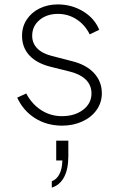

<svg xmlns="http://www.w3.org/2000/svg" viewBox="-20 -558 546 871"><path d="M58 -115 99 -134Q125 -85 167.5 -58Q210 -31 261 -31Q319 -31 357 -60Q395 -89 395 -134Q395 -171 370 -196Q345 -221 298 -233L210 -255Q146 -271 113 -307Q80 -343 80 -396Q80 -437 101.5 -469.5Q123 -502 160 -520Q197 -538 242 -538Q305 -538 357 -506.5Q409 -475 430 -423L387 -402Q365 -446 327 -470.5Q289 -495 243 -495Q192 -495 159 -467Q126 -439 126 -396Q126 -362 149 -338.5Q172 -315 216 -304L305 -281Q371 -265 406.5 -226.5Q442 -188 442 -135Q442 -93 418.5 -59.5Q395 -26 353.5 -7Q312 12 262 12Q193 12 139.5 -21.5Q86 -55 58 -115ZM263 170H235V80H290V150Q290 210 270.5 246Q251 282 215 293V264Q236 257 249 233Q262 209 263 170Z"/></svg>

Font: Eudoxus Sans ExtraLight
Style: Regular
Weight: 200
Designer: Stijn de Vries
Foundry: tokotype
Version: Version 2.005